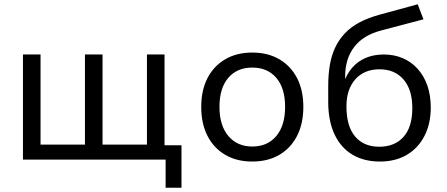

<svg xmlns="http://www.w3.org/2000/svg" viewBox="-20 -744 2085 895"><path d="M752 131V0H87V-490H169V-70H376V-490H458V-70H665V-490H747V-67H826V131Z M1156 9Q1083 9 1029.5 -22.5Q976 -54 947 -111Q918 -168 918 -246Q918 -323 947 -379.5Q976 -436 1029.5 -467.5Q1083 -499 1156 -499Q1229 -499 1282.5 -467.5Q1336 -436 1365 -379.5Q1394 -323 1394 -246Q1394 -168 1365 -111Q1336 -54 1282.5 -22.5Q1229 9 1156 9ZM1156 -61Q1227 -61 1268 -110Q1309 -159 1309 -246Q1309 -333 1268 -381Q1227 -429 1156 -429Q1085 -429 1044 -381Q1003 -333 1003 -246Q1003 -159 1044.5 -110Q1086 -61 1156 -61Z M1751 9Q1677 9 1623 -23Q1569 -55 1539.5 -117.5Q1510 -180 1510 -269V-344Q1510 -396 1517.5 -440.5Q1525 -485 1542 -521.5Q1559 -558 1587 -588Q1615 -618 1655.5 -639.5Q1696 -661 1751 -676L1927 -724L1954 -654L1757 -602Q1673 -580 1631 -525Q1589 -470 1589 -389V-356H1582Q1595 -397 1621 -427.5Q1647 -458 1684.5 -474Q1722 -490 1769 -490Q1817 -490 1857 -473Q1897 -456 1926.5 -423.5Q1956 -391 1972 -345.5Q1988 -300 1988 -243Q1988 -167 1958.5 -110Q1929 -53 1876 -22Q1823 9 1751 9ZM1748 -60Q1820 -60 1861 -106Q1902 -152 1902 -240Q1902 -326 1861 -373.5Q1820 -421 1749 -421Q1678 -421 1636.5 -374.5Q1595 -328 1595 -248Q1595 -155 1635.5 -107.5Q1676 -60 1748 -60Z"/></svg>

Font: Nunito Sans 10pt
Style: Regular
Weight: 400
Designer: Vernon Adams
Foundry: Vernon Adams
Version: Version 3.101;gftools[0.9.27]